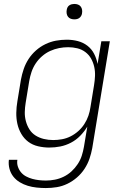

<svg xmlns="http://www.w3.org/2000/svg" viewBox="-20 -739 640 972"><path d="M212 213Q189 213 165.5 210.5Q142 208 120.5 201.5Q99 195 80 183.5Q61 172 47.5 155Q34 138 28 115.5Q22 93 25 70H68Q65 88 70.5 104.5Q76 121 86.5 133.5Q97 146 112 154Q127 162 143.5 166.5Q160 171 177.5 173Q195 175 212 175Q235 175 258 170.5Q281 166 302.5 155.5Q324 145 342 128.5Q360 112 373.5 91.5Q387 71 394 49Q401 27 405 4L422 -98Q407 -73 386 -51.5Q365 -30 339 -16.5Q313 -3 285.5 2.5Q258 8 229 8Q229 8 229 8Q229 8 229 8Q201 8 173 1.5Q145 -5 123.5 -21Q102 -37 88 -61Q74 -85 68 -112Q62 -139 62.5 -168Q63 -197 68 -226L86 -336Q91 -363 100 -389.5Q109 -416 124.5 -440Q140 -464 162 -483.5Q184 -503 210 -515.5Q236 -528 263 -533Q290 -538 318 -538Q347 -538 374 -531Q401 -524 422.5 -507.5Q444 -491 456.5 -466.5Q469 -442 474 -415L493 -530H536L447 11Q442 38 433 64.5Q424 91 408 115.5Q392 140 369.5 159.5Q347 179 321 191.5Q295 204 267.5 208.5Q240 213 212 213ZM249 -30Q271 -30 293.5 -34Q316 -38 337 -48.5Q358 -59 376 -75Q394 -91 407 -111Q420 -131 427.5 -153Q435 -175 438 -197L456 -307Q460 -331 461 -354.5Q462 -378 457 -400.5Q452 -423 441 -442.5Q430 -462 412 -475.5Q394 -489 371.5 -494.5Q349 -500 325 -500Q302 -500 279 -495.5Q256 -491 234 -481Q212 -471 193 -454.5Q174 -438 160.5 -417.5Q147 -397 139.5 -374.5Q132 -352 128 -329L110 -219Q106 -195 105.5 -171.5Q105 -148 111 -125.5Q117 -103 129 -84Q141 -65 160 -53Q179 -41 202 -35.5Q225 -30 249 -30ZM356 -641Q347 -641 338.5 -644Q330 -647 324.5 -654Q319 -661 317.5 -670.5Q316 -680 318 -690Q319 -696 322 -702Q325 -708 331 -712Q337 -716 343.5 -717.5Q350 -719 356 -719Q366 -719 374.5 -716Q383 -713 388.5 -706Q394 -699 395.5 -689.5Q397 -680 395 -670Q394 -664 390.5 -658Q387 -652 381.5 -648Q376 -644 369.5 -642.5Q363 -641 356 -641Z"/></svg>

Font: Iosevka Curly XLtEx
Style: Italic
Weight: 200
Width: 7
Italic angle: -9°
Monospace: yes
Designer: Belleve Invis
Foundry: Belleve Invis
Version: Version 11.1.0; ttfautohint (v1.8.3)